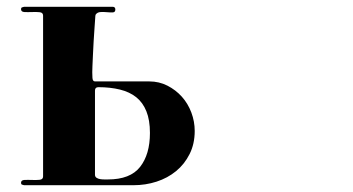

<svg xmlns="http://www.w3.org/2000/svg" viewBox="-20 -553 1040 566"><path d="M44 -531Q45 -531 47.5 -532Q50 -533 51 -533H312Q320 -533 320 -525Q320 -517 313 -516.5Q306 -516 296 -517Q286 -518 276.5 -517.5Q267 -517 262 -510Q261 -509 260.5 -497.5Q260 -486 258.5 -468.5Q257 -451 256 -430.5Q255 -410 254 -391Q253 -372 252.5 -358Q252 -344 252 -340Q252 -335 252.5 -324Q253 -313 260 -313H420Q449 -313 473.5 -300.5Q498 -288 516 -268Q534 -248 544 -221.5Q554 -195 554 -167Q554 -129 539 -99Q524 -69 499 -48.5Q474 -28 441.5 -17.5Q409 -7 373 -7H51Q50 -7 47.5 -8Q45 -9 44 -9Q42 -11 42 -14Q42 -22 52 -22.5Q62 -23 74.5 -22.5Q87 -22 97 -23Q107 -24 107 -33V-507Q107 -516 97 -517Q87 -518 74.5 -517.5Q62 -517 52 -517.5Q42 -518 42 -526Q42 -529 44 -531ZM260 -38Q260 -32 264.5 -29Q269 -26 275 -25Q281 -24 287.5 -24Q294 -24 298 -24Q364 -24 393 -61Q422 -98 422 -161Q422 -199 411.5 -225Q401 -251 381.5 -266.5Q362 -282 333.5 -289Q305 -296 270 -296Q260 -296 260 -286Z"/></svg>

Font: SoukouMincho
Style: Regular
Weight: 400
Designer: Dr. Ken Lunde (project architect, glyph set definition & overall production); Masataka HATTORI  (production & ideograph 
Foundry: Adobe Systems Incorporated
Version: Version 1.00